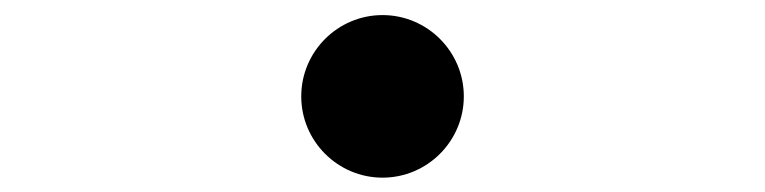

<svg xmlns="http://www.w3.org/2000/svg" viewBox="-20 -511 1040 261"><path d="M500 -269.5C560.9 -269.5 610.5 -319.1 610.5 -380C610.5 -440.9 560.9 -490.5 500 -490.5C439.1 -490.5 389.5 -440.9 389.5 -380C389.5 -319.1 439.1 -269.5 500 -269.5Z"/></svg>

Font: Source Han Serif CN VF
Style: Regular
Weight: 250
Designer: Ryoko NISHIZUKA 西塚涼子 (kana & ideographs); Frank Grießhammer (Latin, Greek & Cyrillic); Wenlong ZHANG 张文龙 (bopomofo); San
Foundry: Adobe
Version: Version 2.002;hotconv 1.1.0;makeotfexe 2.6.0